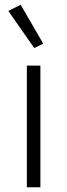

<svg xmlns="http://www.w3.org/2000/svg" viewBox="-20 -788 283 808"><path d="M93 0V-512H150V0ZM15 -742 67 -768 162 -604 124 -586Z"/></svg>

Font: IBM Plex Thai Light
Style: Regular
Weight: 300
Designer: Mike Abbink, Paul van der Laan, Pieter van Rosmalen, Ben Mitchell, Mark Frömberg
Foundry: Bold Monday
Version: Version 1.0